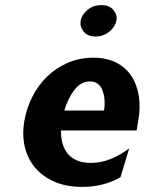

<svg xmlns="http://www.w3.org/2000/svg" viewBox="-20 -721 567 752"><path d="M219 -210Q218 -149 248 -116Q278 -83 336 -83Q376 -83 414 -98.5Q452 -114 486 -140L452 -27Q421 -9 383.5 1Q346 11 302 11Q239 11 192.5 -9.5Q146 -30 116.5 -65.5Q87 -101 76.5 -148.5Q66 -196 76 -251Q85 -300 108 -344.5Q131 -389 166 -422.5Q201 -456 246.5 -475.5Q292 -495 346 -495Q397 -495 434 -476.5Q471 -458 493.5 -425Q516 -392 523.5 -346Q531 -300 521 -245L515 -210ZM388 -288Q394 -336 380.5 -369Q367 -402 332 -402Q297 -402 271.5 -369Q246 -336 232 -288ZM296 -640Q300 -663 322.5 -682Q345 -701 377 -701Q409 -701 424.5 -681.5Q440 -662 436 -640Q434 -629 427 -618Q420 -607 409.5 -598Q399 -589 385 -583.5Q371 -578 355 -578Q323 -578 307.5 -597.5Q292 -617 296 -640Z"/></svg>

Font: LT Museum
Style: Bold Italic
Weight: 700
Designer: Daniel Lyons
Foundry: LyonsType
Version: Version 1.011